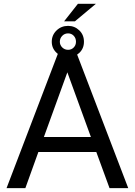

<svg xmlns="http://www.w3.org/2000/svg" viewBox="-20 -967 692 987"><path d="M475.1 -185.5H177.2L110.4 0H13.7L285.2 -710.9H367.2L639.2 0H543ZM205.6 -262.7H447.3L326.2 -595.2ZM380.4 -947.3H472.7L365.2 -857.4H309.6ZM246.1 -752.4Q246.1 -786.6 270.5 -810.3Q294.9 -834 330.1 -834Q363.3 -834 387.5 -811Q411.6 -788.1 411.6 -752.4Q411.6 -717.8 387.9 -695.3Q364.3 -672.9 330.1 -672.9Q294.9 -672.9 270.5 -695.8Q246.1 -718.8 246.1 -752.4ZM287.6 -752.4Q287.6 -735.4 300 -723.1Q312.5 -710.9 330.1 -710.9Q347.2 -710.9 358.9 -722.9Q370.6 -734.9 370.6 -752.4Q370.6 -771 358.9 -783.2Q347.2 -795.4 330.1 -795.4Q312 -795.4 299.8 -782.7Q287.6 -770 287.6 -752.4Z"/></svg>

Font: SteelSelectRoboto
Style: Roboto-Regular
Weight: 400
Designer: Google
Version: Version 2.137; 2017